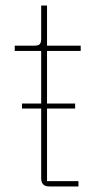

<svg xmlns="http://www.w3.org/2000/svg" viewBox="-20 -670 356 690"><path d="M262 -19V0H157Q128 0 128 -29V-280H59V-298H128V-487H33V-506H105Q118 -506 123 -511.5Q128 -517 128 -531V-650H149V-506H270V-487H149V-298H250V-280H149V-19Z"/></svg>

Font: IBM Plex Sans Thin
Style: Regular
Weight: 100
Designer: Mike Abbink, Paul van der Laan, Pieter van Rosmalen
Foundry: Bold Monday
Version: Version 3.0